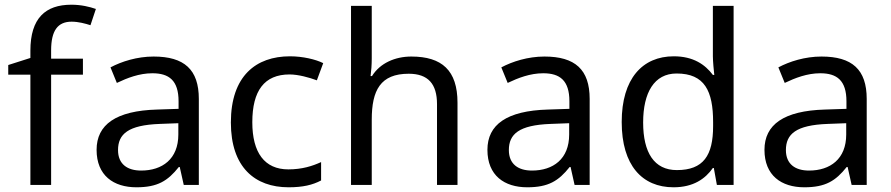

<svg xmlns="http://www.w3.org/2000/svg" viewBox="-20 -785 3780 815"><path d="M332 -468V-536H197V-571C197 -655 225 -693 284 -693C313 -693 342 -685 364 -678L387 -747C361 -756 325 -765 283 -765C173 -765 109 -708 109 -570V-539L15 -509V-468H109V0H197V-468Z M632 -545C562 -545 496 -524 449 -499L476 -433C520 -454 571 -474 627 -474C697 -474 738 -444 738 -355V-323L647 -320C472 -315 390 -256 390 -149C390 -40 462 10 559 10C649 10 692 -17 739 -76H743L760 0H824V-365C824 -490 762 -545 632 -545ZM658 -259 737 -262V-214C737 -110 669 -61 579 -61C521 -61 481 -88 481 -148C481 -216 524 -254 658 -259Z M1205 10C1266 10 1307 0 1343 -19V-97C1306 -80 1262 -66 1204 -66C1103 -66 1051 -137 1051 -266C1051 -400 1102 -469 1209 -469C1246 -469 1293 -456 1325 -444L1352 -517C1320 -533 1265 -546 1211 -546C1067 -546 960 -463 960 -265C960 -75 1062 10 1205 10Z M1558 -537V-760H1470V0H1558V-277C1558 -402 1595 -472 1715 -472C1797 -472 1835 -429 1835 -343V0H1922V-349C1922 -486 1856 -545 1726 -545C1657 -545 1593 -517 1559 -462H1553C1556 -483 1558 -511 1558 -537Z M2291 -545C2221 -545 2155 -524 2108 -499L2135 -433C2179 -454 2230 -474 2286 -474C2356 -474 2397 -444 2397 -355V-323L2306 -320C2131 -315 2049 -256 2049 -149C2049 -40 2121 10 2218 10C2308 10 2351 -17 2398 -76H2402L2419 0H2483V-365C2483 -490 2421 -545 2291 -545ZM2317 -259 2396 -262V-214C2396 -110 2328 -61 2238 -61C2180 -61 2140 -88 2140 -148C2140 -216 2183 -254 2317 -259Z M2839 10C2923 10 2974 -26 3006 -72H3010L3023 0H3094V-760H3006V-546C3006 -526 3010 -484 3012 -467H3006C2973 -511 2923 -546 2840 -546C2707 -546 2619 -451 2619 -267C2619 -83 2706 10 2839 10ZM2853 -63C2757 -63 2710 -137 2710 -265C2710 -392 2757 -473 2852 -473C2971 -473 3007 -399 3007 -266V-250C3007 -125 2966 -63 2853 -63Z M3467 -545C3397 -545 3331 -524 3284 -499L3311 -433C3355 -454 3406 -474 3462 -474C3532 -474 3573 -444 3573 -355V-323L3482 -320C3307 -315 3225 -256 3225 -149C3225 -40 3297 10 3394 10C3484 10 3527 -17 3574 -76H3578L3595 0H3659V-365C3659 -490 3597 -545 3467 -545ZM3493 -259 3572 -262V-214C3572 -110 3504 -61 3414 -61C3356 -61 3316 -88 3316 -148C3316 -216 3359 -254 3493 -259Z"/></svg>

Font: Noto Sans Tifinagh Agraw Imazighen
Style: Regular
Weight: 400
Designer: JamraPatel
Foundry: JamraPatel LLC
Version: Version 2.006